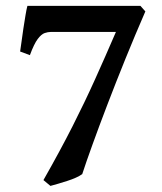

<svg xmlns="http://www.w3.org/2000/svg" viewBox="-20 -608 544 643"><path d="M466.8 -569.8Q432.6 -491.2 400.1 -411.1Q367.7 -331.1 339.6 -257.6Q311.5 -184.1 289.8 -124Q268.1 -64 255.4 -24.9Q238.3 -12.7 205.6 -2.2Q172.9 8.3 148.9 14.6L125.5 -4.9Q182.1 -104.5 223.1 -185.5Q264.2 -266.6 298.3 -342.3Q332.5 -418 368.2 -501H149.9Q140.6 -501 129.6 -497.3Q118.7 -493.7 106.4 -477.5Q94.2 -461.4 80.1 -423.3L47.4 -435.5Q49.3 -446.8 52 -467.8Q54.7 -488.8 58.3 -512.5Q62 -536.1 65.4 -556.9Q68.8 -577.6 71.8 -588.4H450.2Z"/></svg>

Font: Namdhinggo
Style: Bold
Weight: 700
Designer: Victor Gaultney
Foundry: SIL International
Version: Version 3.001